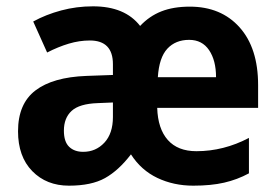

<svg xmlns="http://www.w3.org/2000/svg" viewBox="-20 -577 876 607"><path d="M580 -556Q679 -556 737.5 -490.5Q796 -425 796 -308V-236H477Q479 -170 510.5 -134.5Q542 -99 601 -99Q687 -99 767 -141V-29Q730 -9 688.5 0.5Q647 10 591 10Q529 10 477.5 -14.5Q426 -39 394 -89Q355 -38 312 -14Q269 10 198 10Q127 10 82 -36Q37 -82 37 -162Q37 -249 92 -291Q147 -333 253 -337L337 -340V-374Q337 -449 264 -449Q231 -449 197.5 -439Q164 -429 129 -411L85 -509Q125 -531 173.5 -544Q222 -557 274 -557Q375 -557 423 -495Q452 -526 490 -541Q528 -556 580 -556ZM578 -451Q535 -451 509 -423Q483 -395 479 -333H663Q663 -386 641 -418.5Q619 -451 578 -451ZM289 -251Q231 -249 206.5 -226.5Q182 -204 182 -164Q182 -129 198.5 -113Q215 -97 243 -97Q283 -97 310 -126Q337 -155 337 -207V-253Z"/></svg>

Font: Noto Sans Arabic SemCond
Style: Bold
Weight: 700
Width: 4
Designer: Monotype Design Team, Nadine Chahine, Nizar Qandah and Khaled Hosny
Foundry: Monotype Imaging Inc.
Version: Version 2.012; ttfautohint (v1.8.4.7-5d5b)